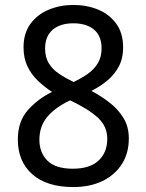

<svg xmlns="http://www.w3.org/2000/svg" viewBox="-20 -745 591 775"><path d="M276 10Q169 10 110.5 -41.5Q52 -93 52 -182Q52 -255 92.5 -300.5Q133 -346 190 -374Q158 -395 132 -420Q106 -445 90.5 -478Q75 -511 75 -554Q75 -611 103 -649Q131 -687 177 -706Q223 -725 276 -725Q331 -725 376.5 -706Q422 -687 449.5 -649Q477 -611 477 -553Q477 -510 460 -477.5Q443 -445 414.5 -421Q386 -397 349 -378Q387 -358 421.5 -331.5Q456 -305 478 -269.5Q500 -234 500 -186Q500 -126 471.5 -82Q443 -38 393 -14Q343 10 276 10ZM274 -64Q343 -64 378 -97Q413 -130 413 -185Q413 -235 375 -270Q337 -305 263 -340Q202 -311 170.5 -273Q139 -235 139 -181Q139 -129 171.5 -96.5Q204 -64 274 -64ZM277 -414Q309 -429 334.5 -447Q360 -465 375 -490Q390 -515 390 -550Q390 -600 359.5 -625.5Q329 -651 275 -651Q241 -651 215.5 -639.5Q190 -628 176 -605.5Q162 -583 162 -550Q162 -514 177 -489.5Q192 -465 218 -447.5Q244 -430 277 -414Z"/></svg>

Font: ltamil85
Style: Book
Weight: 400
Designer: Jelle Bosma - Monotype Design Team
Foundry: Monotype Imaging Inc.
Version: Version 2.003